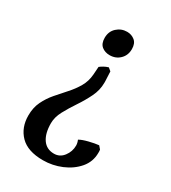

<svg xmlns="http://www.w3.org/2000/svg" viewBox="-174 -534 782 880"><g transform="rotate(30 217.0 -93.5)"><path d="M294.4 -386.7Q294.4 -353.5 272.7 -332.5Q251 -311.5 219.2 -311.5Q194.3 -311.5 177.2 -325.4Q160.2 -339.4 160.2 -369.6Q160.2 -403.3 182.9 -424.1Q205.6 -444.8 236.3 -444.8Q259.8 -444.8 277.1 -430.7Q294.4 -416.5 294.4 -386.7ZM202.6 -239.7Q210 -245.6 220.7 -251.7Q231.4 -257.8 244.6 -261.7L259.8 -249L262.2 -197.8Q262.2 -195.8 262.2 -193.6Q262.2 -191.4 262.2 -189.5Q262.2 -150.9 244.1 -114Q226.1 -77.1 202.4 -42Q178.7 -6.8 160.6 26.9Q142.6 60.5 142.6 92.8Q142.6 146 163.6 176.5Q184.6 207 224.1 207Q254.9 207 274.4 181.4Q293.9 155.8 293.9 124Q293.9 110.8 287.6 96.2Q303.2 86.9 333.7 79.3Q364.3 71.8 384.8 69.8L397.9 85Q398.9 88.4 398.9 93.3Q398.9 98.1 398.9 102.1Q398.9 148.9 368.9 184.1Q338.9 219.2 292.2 238.8Q245.6 258.3 195.3 258.3Q114.3 258.3 74.7 217.8Q35.2 177.2 35.2 113.8Q35.2 71.8 50.8 39.6Q66.4 7.3 90.1 -20.3Q113.8 -47.9 137.9 -74.5Q162.1 -101.1 179.4 -130.9Q196.8 -160.6 199.7 -197.8Z"/></g></svg>

Font: Namdhinggo SemiBold
Style: Regular
Weight: 600
Designer: Victor Gaultney
Foundry: SIL International
Version: Version 3.001